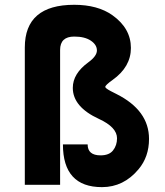

<svg xmlns="http://www.w3.org/2000/svg" viewBox="-20 -767 683 797"><path d="M83 0V-569.8Q83 -747.1 288.1 -747.1Q385.3 -747.1 446.3 -704.1Q523.4 -649.4 523.4 -567.9Q523.4 -489.3 447.3 -435.1Q417 -413.6 417 -406.2Q417 -400.9 439.9 -388.7L462.9 -377Q598.6 -309.1 598.6 -190.4Q598.6 -116.2 555.2 -64.5Q493.2 9.8 403.3 9.8Q241.2 9.8 241.2 -167.5H343.8Q343.8 -122.1 397.5 -122.1Q433.1 -122.1 449.2 -142.6Q465.8 -163.6 465.8 -192.9Q465.8 -238.8 390.6 -273.4Q282.2 -323.2 282.2 -402.3Q282.2 -461.4 346.7 -508.3Q382.3 -534.2 382.3 -557.6Q382.3 -581.1 357.2 -598.1Q332 -615.2 288.1 -615.2Q229.5 -615.2 229.5 -559.6V0Z"/></svg>

Font: New Shape
Style: Bold
Weight: 700
Designer: Wojciech Kalinowski "wmk69" (wmk69@o2.pl)
Foundry: Wojciech Kalinowski "wmk69" (wmk69@o2.pl)
Version: Version 2.1.1; 2021-05-14